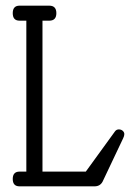

<svg xmlns="http://www.w3.org/2000/svg" viewBox="-20 -658 464 678"><path d="M130 -52H283L386 -194Q391 -201 399.5 -201Q408 -201 413.5 -196Q419 -191 419 -184.5Q419 -178 415 -170L342 -16Q333 0 314 0H49Q25 0 25 -26Q25 -52 49 -52H73V-585H49Q25 -585 25 -611.5Q25 -638 49 -638H154Q179 -638 179 -611.5Q179 -585 154 -585H130Z"/></svg>

Font: Glass Antiqua
Style: Regular
Weight: 400
Version: 1.001